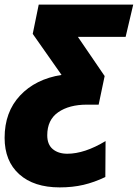

<svg xmlns="http://www.w3.org/2000/svg" viewBox="-36 -573 598 833"><path d="M421 195 422 39Q331 94 256 94Q217 94 193 74Q169 54 169 14Q169 -53 216.5 -86Q264 -119 341 -119H392L418 -243L302 -413H509L542 -553H132L106 -426L231 -248Q118 -230 51 -158.5Q-16 -87 -16 25Q-16 126 47.5 183Q111 240 223 240Q279 240 326 229Q373 218 421 195Z"/></svg>

Font: Noto Sans Display SemiCondensed Black
Style: Italic
Weight: 900
Width: 4
Designer: Monotype Design team
Foundry: Monotype Imaging Inc.
Version: 1.000